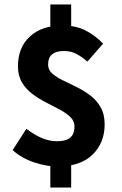

<svg xmlns="http://www.w3.org/2000/svg" viewBox="-20 -740 550 866"><path d="M237 11Q191 11 134.5 -7.5Q78 -26 37 -63L99 -159Q136 -131 169.5 -117Q203 -103 237 -103Q278 -103 297 -119.5Q316 -136 316 -169Q316 -194 297.5 -212Q279 -230 250 -245.5Q221 -261 188.5 -277.5Q156 -294 127 -315.5Q98 -337 79.5 -367.5Q61 -398 61 -441Q61 -526 115 -575.5Q169 -625 261 -625Q323 -625 367 -602Q411 -579 445 -543L374 -462Q348 -485 323.5 -497.5Q299 -510 268 -510Q234 -510 215.5 -495.5Q197 -481 197 -448Q197 -425 215.5 -408.5Q234 -392 263 -378Q292 -364 324.5 -348Q357 -332 386 -310.5Q415 -289 433.5 -257Q452 -225 452 -179Q452 -96 397.5 -42.5Q343 11 237 11ZM207 106V-46H301V106ZM207 -581V-720H301V-581Z"/></svg>

Font: Narnoor ExtraBold
Style: Regular
Weight: 800
Designer: S. Sridhar Murthy
Foundry: SIL International
Version: Version 3.000